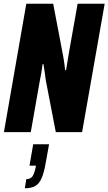

<svg xmlns="http://www.w3.org/2000/svg" viewBox="-20 -708 581 1029"><path d="M1 0 121 -688H265L318 -410Q320 -400 322 -386.5Q324 -373 326 -358.5Q328 -344 329 -332H334Q337 -352 342 -380.5Q347 -409 350 -429L396 -688H541L420 0H279L225 -280Q223 -297 219.5 -322Q216 -347 213 -364H208Q206 -344 201 -315Q196 -286 191 -262L145 0ZM113 301 121 252Q144 252 154.5 236.5Q165 221 173 180H138L158 65H243L225 165Q216 217 203 247Q190 277 168.5 289Q147 301 113 301Z"/></svg>

Font: Archivo ExtraCondensed ExtraBold
Style: Italic
Weight: 800
Width: 2
Italic angle: -10°
Designer: Hector Gatti
Foundry: Omnibus-Type
Version: Version 2.001